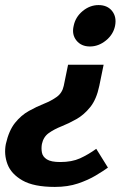

<svg xmlns="http://www.w3.org/2000/svg" viewBox="-73 -528 552 756"><path d="M315 -508Q350 -508 368.5 -484.5Q387 -461 380 -426Q373 -392 344 -368.5Q315 -345 281 -345Q247 -345 228 -368.5Q209 -392 217 -426Q224 -461 252.5 -484.5Q281 -508 315 -508ZM143 208Q60 208 15.5 182.5Q-29 157 -43.5 118.5Q-58 80 -50 39Q-38 -14 -14 -44Q10 -74 40.5 -91Q71 -108 100 -119.5Q129 -131 150.5 -146.5Q172 -162 178 -190L195 -273H335L318 -190Q307 -137 282.5 -106.5Q258 -76 228 -59Q198 -42 169 -30.5Q140 -19 119 -4Q98 11 92 39Q89 56 92 72.5Q95 89 111.5 99.5Q128 110 164 110Q210 110 242 95.5Q274 81 306 58L352 132Q334 145 304 163Q274 181 234 194.5Q194 208 143 208Z"/></svg>

Font: Epunda Sans
Style: Bold Italic
Weight: 700
Italic angle: -12.0243°
Designer: Simon Atzbach
Foundry: typofactur
Version: Version 2.204; ttfautohint (v1.8.4.7-5d5b)